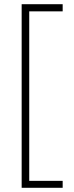

<svg xmlns="http://www.w3.org/2000/svg" viewBox="-20 -735 350 913"><path d="M278 158V125H119V-681H278V-715H83V158Z"/></svg>

Font: Noto Sans Myanmar UI Condensed ExtraLight
Style: Regular
Weight: 200
Width: 3
Designer: Monotype Design Team
Foundry: Monotype Imaging Inc.
Version: Version 2.103